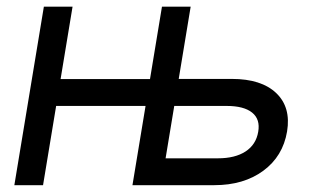

<svg xmlns="http://www.w3.org/2000/svg" viewBox="-20 -542 915 562"><path d="M430.2 0 442.9 -78.6H617.7Q668 -78.6 698.7 -98.6Q729.5 -118.7 735.8 -156.2Q742.2 -192.9 718 -212.4Q693.8 -231.9 643.6 -231.9H468.3L481.4 -311H658.7Q745.1 -311 788.6 -269.5Q832 -228 820.3 -157.2Q808.1 -84.5 750.7 -42.2Q693.4 0 607.4 0ZM22 0 108.4 -522.5H192.4L106 0ZM124.5 -231.9 137.7 -310.5H438L425.3 -231.9ZM367.7 0 454.1 -522.5H538.1L451.7 0Z"/></svg>

Font: Inter 28pt
Style: Italic
Weight: 400
Italic angle: -9.3988°
Designer: Rasmus Andersson
Foundry: rsms
Version: Version 4.001;git-66647c0bb